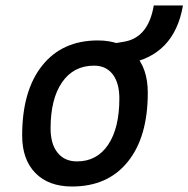

<svg xmlns="http://www.w3.org/2000/svg" viewBox="-20 -676 693 706"><path d="M245.1 9.8Q158.7 9.8 110.1 -39.8Q61.5 -89.4 61.5 -177.7Q61.5 -342.8 135.3 -435.1Q209 -527.3 339.8 -527.3Q426.3 -527.3 474.9 -476.6Q523.4 -425.8 523.4 -335Q523.4 -172.4 450 -81.3Q376.5 9.8 245.1 9.8ZM263.2 -82.5Q336.4 -82.5 377.7 -143.8Q418.9 -205.1 418.9 -314Q418.9 -370.6 394.5 -402.6Q370.1 -434.6 325.7 -434.6Q250.5 -434.6 208.3 -373.5Q166 -312.5 166 -203.6Q166 -146.5 191.7 -114.5Q217.3 -82.5 263.2 -82.5ZM416 -437 405.8 -517.6 435.5 -522.5Q525.4 -537.1 545.4 -655.8H652.8Q620.6 -470.2 445.8 -441.9Z"/></svg>

Font: Cascadia Code NF
Style: Italic
Weight: 400
Italic angle: -10°
Monospace: yes
Designer: Aaron Bell
Foundry: Saja Typeworks
Version: Version 2404.023; ttfautohint (v1.8.4)